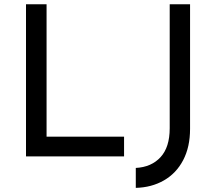

<svg xmlns="http://www.w3.org/2000/svg" viewBox="-20 -743 1026 912"><path d="M201.2 -722.7V-93.8H569.3V0H103.5V-722.7ZM625 149.4V54.7Q699.2 50.8 742.7 3.4Q786.1 -43.9 786.1 -133.8V-722.7H882.8V-130.9Q882.8 -44.9 850.1 17.6Q817.4 80.1 758.8 113.8Q700.2 147.5 625 149.4Z"/></svg>

Font: Josefin Sans CFJ
Style: Regular
Weight: 400
Designer: Santiago Orozco
Foundry: Typemade
Version: Version 2.000